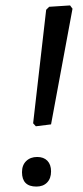

<svg xmlns="http://www.w3.org/2000/svg" viewBox="-20 -682 305 707"><path d="M238 -662 247 -650 168 -224 112 -217 102 -228 150 -646 161 -657ZM117 -104Q141 -104 154.5 -90Q168 -76 168 -51Q168 -25 153.5 -10Q139 5 114 5Q61 5 61 -48Q61 -74 76.5 -89Q92 -104 117 -104Z"/></svg>

Font: Alegreya Sans Medium
Style: Italic
Weight: 500
Italic angle: -7°
Designer: Juan Pablo del Peral
Foundry: Huerta Tipografica
Version: Version 2.007